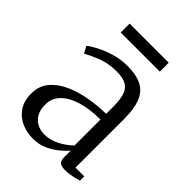

<svg xmlns="http://www.w3.org/2000/svg" viewBox="-205 -791 899 899"><g transform="rotate(45 245.0 -341.0)"><path d="M175.5 9.5Q136.5 9.5 101.2 -5.8Q66 -21 43.8 -53.2Q21.5 -85.5 21.5 -135.5Q21.5 -185 50 -219.2Q78.5 -253.5 125 -274.5Q171.5 -295.5 227 -305.2Q282.5 -315 337 -315.5V-361.5Q337 -406.5 328.5 -435Q320 -463.5 297.2 -477.2Q274.5 -491 231.5 -491Q177.5 -491 134.8 -474.2Q92 -457.5 64.5 -441.5L46 -475Q59.5 -486.5 90.2 -503Q121 -519.5 162.2 -532.2Q203.5 -545 249 -545Q310.5 -545 346.2 -525.5Q382 -506 397.8 -465Q413.5 -424 413.5 -360.5V-36H471.5V-8Q460.5 -4.5 446.5 -1Q432.5 2.5 416.8 4.8Q401 7 385.5 7Q364 7 352.8 -0.8Q341.5 -8.5 341.5 -34.5V-76.5Q331 -63.5 307.5 -43Q284 -22.5 250.8 -6.5Q217.5 9.5 175.5 9.5ZM201 -42.5Q237 -42.5 272.5 -60.2Q308 -78 337 -106V-278Q266 -277.5 213.8 -261.5Q161.5 -245.5 133 -216Q104.5 -186.5 104.5 -145.5Q104.5 -110 117.5 -87.2Q130.5 -64.5 152.5 -53.5Q174.5 -42.5 201 -42.5ZM375 -692V-633H116V-692Z"/></g></svg>

Font: Merriweather 72pt Light
Style: Regular
Weight: 300
Version: Version 2.100